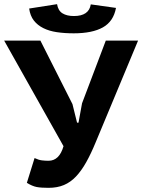

<svg xmlns="http://www.w3.org/2000/svg" viewBox="-30 -895 683 922"><path d="M318 -395 340 -306H347L364 -399L478 -700H633L430 -213Q407 -157 384 -116Q361 -75 335 -47.5Q309 -20 277 -6.5Q245 7 203 7Q167 7 146 3Q125 -1 99 -17L136 -136Q155 -127 170.5 -125Q186 -123 203 -123Q255 -123 275 -193L-10 -700H164ZM244 -875Q249 -844 270 -831Q291 -818 325 -818Q397 -818 406 -874L527 -857Q515 -792 464 -763.5Q413 -735 324 -735Q280 -735 243 -740.5Q206 -746 178 -760Q150 -774 132.5 -796.5Q115 -819 110 -854Z"/></svg>

Font: PT Sans Caption
Style: Bold
Weight: 700
Designer: A.Korolkova, O.Umpeleva, V.Yefimov
Foundry: ParaType Ltd
Version: Version 2.003W OFL